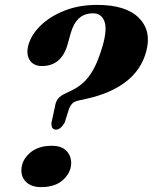

<svg xmlns="http://www.w3.org/2000/svg" viewBox="-20 -755 625 785"><path d="M205 -320.5Q207.5 -338.5 216.8 -350.8Q226 -363 247.5 -373L274.5 -386Q320 -408 349.2 -450.5Q378.5 -493 400.5 -570.5Q419 -637 406.5 -668.8Q394 -700.5 360.5 -700.5Q325 -700.5 302.8 -680Q280.5 -659.5 269 -619L255.5 -570.5Q230 -485 151.5 -485Q117 -485 101.5 -509.2Q86 -533.5 96 -570.5Q107.5 -613 146 -650.5Q184.5 -688 243.8 -711.5Q303 -735 377 -735Q494.5 -735 547.5 -682.2Q600.5 -629.5 578 -545Q558 -470.5 497 -422.5Q436 -374.5 337.5 -352L303.5 -344.5Q284 -340.5 275.8 -332Q267.5 -323.5 262 -309.5L244.5 -254Q227.5 -225 209.5 -225Q188.5 -225 190.5 -253.5ZM148.5 10Q109 10 87.8 -10Q66.5 -30 67.5 -60.5Q68.5 -100 102 -129.5Q135.5 -159 191.5 -159Q232 -159 251.8 -138.2Q271.5 -117.5 271 -86.5Q270 -49 237.8 -19.5Q205.5 10 148.5 10Z"/></svg>

Font: Fraunces 72pt S000
Style: Bold Italic
Weight: 700
Italic angle: -16°
Version: Version 1.000; ttfautohint (v1.8.3)